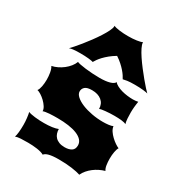

<svg xmlns="http://www.w3.org/2000/svg" viewBox="-186 -913 954 1031"><g transform="rotate(30 290.5 -397.0)"><path d="M56.2 -10.7Q60.1 -21 62.3 -41.7Q64.5 -62.5 64.5 -87.9Q64.5 -108.4 62 -129.4Q59.6 -150.4 56.2 -163.6Q62 -160.6 73 -158.4Q84 -156.2 97.4 -154.5Q110.8 -152.8 125.7 -152.1Q140.6 -151.4 154.3 -151.4Q180.7 -151.4 203.4 -154.5Q226.1 -157.7 239.7 -163.6Q239.7 -149.4 243.9 -137Q248 -124.5 257.1 -115Q266.1 -105.5 280.5 -99.9Q294.9 -94.2 314.9 -94.2Q341.3 -94.2 357.2 -104.5Q373 -114.7 373 -138.2Q373 -156.7 360.6 -170.4Q348.1 -184.1 325.9 -193.1Q303.7 -202.1 272.9 -206.5Q242.2 -210.9 206.1 -210.9Q194.8 -210.9 181.4 -210.7Q168 -210.4 155.3 -209.5Q142.6 -208.5 132.1 -206.8Q121.6 -205.1 116.7 -202.6Q116.7 -215.3 107.7 -229.5Q98.6 -243.7 85.9 -255.9Q73.2 -268.1 59.3 -276.9Q45.4 -285.6 35.6 -287.6Q39.6 -292 42.5 -299.8Q45.4 -307.6 47.4 -317.6Q49.3 -327.6 50.3 -338.6Q51.3 -349.6 51.3 -359.9Q51.3 -381.8 47.6 -403.1Q43.9 -424.3 35.6 -437Q53.2 -440.4 70.8 -449Q88.4 -457.5 103.8 -469.5Q119.1 -481.4 131.1 -496.3Q143.1 -511.2 148.9 -527.3Q153.8 -524.4 168.5 -521.5Q183.1 -518.6 203.1 -516.1Q223.1 -513.7 246.1 -512.2Q269 -510.7 290.5 -510.7Q330.1 -510.7 353.5 -517.6Q377 -524.4 383.3 -537.1Q390.1 -527.8 404.1 -520.8Q418 -513.7 434.8 -509Q451.7 -504.4 469.7 -502.2Q487.8 -500 503.9 -500Q513.7 -500 521.7 -501Q529.8 -502 536.1 -503.4Q534.7 -493.2 533.4 -484.6Q532.2 -476.1 531.5 -468Q530.8 -460 530.3 -451.7Q529.8 -443.4 529.8 -433.6Q529.8 -415 531 -397Q532.2 -378.9 536.1 -364.7Q527.8 -370.1 508.1 -372.3Q488.3 -374.5 463.4 -374.5Q449.7 -374.5 435.3 -373.8Q420.9 -373 408.4 -371.8Q396 -370.6 386.5 -368.9Q377 -367.2 373 -364.7Q373 -397 350.6 -415.3Q328.1 -433.6 291 -433.6Q260.3 -433.6 247.8 -422.6Q235.4 -411.6 235.4 -395Q235.4 -378.9 251.7 -364.3Q268.1 -349.6 294.9 -338.6Q321.8 -327.6 355.5 -321.3Q389.2 -314.9 424.3 -314.9Q433.1 -314.9 442.1 -315.4Q451.2 -315.9 459.5 -316.9Q467.8 -317.9 474.9 -319.6Q481.9 -321.3 486.3 -323.7Q487.8 -309.1 497.3 -294.9Q506.8 -280.8 519.8 -268.6Q532.7 -256.3 546.1 -247.3Q559.6 -238.3 569.3 -234.4Q563 -224.6 559.3 -204.8Q555.7 -185.1 555.7 -162.6Q555.7 -142.1 558.6 -123.3Q561.5 -104.5 569.3 -93.8Q551.8 -88.9 534.9 -80.6Q518.1 -72.3 503.4 -61Q488.8 -49.8 476.8 -35.9Q464.8 -22 457.5 -5.9Q438 -12.7 402.8 -17.6Q367.7 -22.5 321.8 -22.5Q301.3 -22.5 286.6 -21Q272 -19.5 261.7 -16.8Q251.5 -14.2 244.6 -10.3Q237.8 -6.3 233.4 -1Q226.1 -5.4 215.1 -8.5Q204.1 -11.7 190.7 -13.7Q177.2 -15.6 162.8 -16.6Q148.4 -17.6 134.8 -17.6Q109.9 -17.6 89.4 -16.6Q68.8 -15.6 56.2 -10.7ZM69.8 -566.4Q76.2 -572.3 89.8 -587.9Q103.5 -603.5 120.6 -624.5Q137.7 -645.5 155.5 -669.7Q173.3 -693.8 188.2 -717Q203.1 -740.2 212.6 -759.8Q222.2 -779.3 222.2 -791.5V-793.5Q227.1 -790.5 236.6 -788.3Q246.1 -786.1 258.5 -784.4Q271 -782.7 284.7 -782Q298.3 -781.2 311 -781.2Q340.8 -781.2 364.5 -784.7Q388.2 -788.1 398.4 -793.5V-791.5Q398.4 -779.8 408.2 -760Q418 -740.2 433.3 -717.3Q448.7 -694.3 467.5 -669.9Q486.3 -645.5 503.7 -624.5Q521 -603.5 535.2 -587.9Q549.3 -572.3 555.7 -566.4Q548.8 -568.8 527.1 -571.3Q505.4 -573.7 474.6 -573.7Q445.3 -573.7 428.7 -571.3Q412.1 -568.8 403.3 -566.4Q399.4 -574.2 392.3 -585Q385.3 -595.7 374.5 -608.2Q363.8 -620.6 348.9 -634Q334 -647.5 314.5 -660.2Q293 -647.5 276.6 -634Q260.3 -620.6 248.5 -608.2Q236.8 -595.7 229.2 -585Q221.7 -574.2 217.3 -566.4Q213.9 -567.9 206.1 -569.1Q198.2 -570.3 187.5 -571.5Q176.8 -572.8 163.6 -573.2Q150.4 -573.7 136.2 -573.7Q106 -573.7 91.3 -571.5Q76.7 -569.3 69.8 -566.4Z"/></g></svg>

Font: Arbutus
Style: Regular
Weight: 400
Designer: Karolina Lach
Foundry: Sorkin Type Co.
Version: Version 1.003